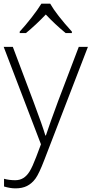

<svg xmlns="http://www.w3.org/2000/svg" viewBox="-20 -786 499 1046"><path d="M0 -530.8H49.8L162.1 -232.9Q213.4 -95.7 227.1 -47.9H230Q250.5 -110.8 296.9 -235.8L409.2 -530.8H459L221.2 85.9Q192.4 161.1 172.9 187.5Q153.3 213.9 127.2 227.1Q101.1 240.2 64 240.2Q36.1 240.2 2 230V188Q30.3 195.8 63 195.8Q87.9 195.8 106.9 184.1Q126 172.4 141.4 147.7Q156.7 123 177 69.6Q197.3 16.1 203.1 0ZM87.4 -613.8Q117.7 -646.5 151.6 -689.9Q185.5 -733.4 205.6 -766.1H253.4Q286.6 -707.5 371.6 -613.8V-606H337.4Q277.8 -655.3 229.5 -707Q176.8 -651.4 121.6 -606H87.4Z"/></svg>

Font: JBL Sans
Style: Light
Weight: 300
Version: Version 1.10